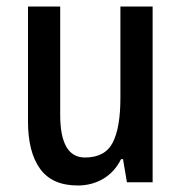

<svg xmlns="http://www.w3.org/2000/svg" viewBox="-20 -560 557 590"><path d="M449 -540V0H370L358 -71H352Q332 -31 297 -10.5Q262 10 219 10Q140 10 103 -41.5Q66 -93 66 -187V-540H165V-207Q165 -76 241 -76Q303 -76 326.5 -122Q350 -168 350 -259V-540Z"/></svg>

Font: Noto Sans Myanmar Condensed Medium
Style: Regular
Weight: 500
Width: 3
Designer: Monotype Design Team
Foundry: Monotype Imaging Inc.
Version: Version 2.107; ttfautohint (v1.8.4.7-5d5b)